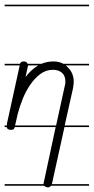

<svg xmlns="http://www.w3.org/2000/svg" viewBox="-20 -562 404 828"><path d="M364 239H200Q199 240 197 242Q193 246 188 246Q178 246 173 241Q171 240 170 239H0V232H168V230Q168 226 169 224L220 -14H44Q42 -8 39 -5Q35 -2 29 -2Q18 -2 13 -6Q10 -9 9 -14H0V-21H9L10 -22V-29L65 -280H0V-287H66Q70 -297 82 -297Q91 -297 96 -292Q98 -289 99 -287H159Q183 -297 210 -297Q231 -297 247 -290Q250 -288 253 -287H364V-280H263Q269 -276 274 -270Q286 -258 292 -242.5Q298 -227 298 -209Q298 -201 295 -182L259 -21H364V-14H258L204 231L203 232H364ZM259 -190Q262 -200 262 -210Q262 -235 247.5 -248Q233 -261 208 -261Q178 -261 153.5 -242.5Q129 -224 110 -196Q91 -168 78 -135.5Q65 -103 57 -73L45 -21H222ZM364 -535H0V-542H364ZM100 -277Q100 -276 100 -275L90 -230Q116 -263 145 -280H101Q101 -279 100 -277Z"/></svg>

Font: Gruenewald VA 1. Klasse
Style: Regular
Weight: 400
Designer: Peter Wiegel
Foundry: Peter Wiegel, nach dem Schriftentwurf von Dr. H. Gr¸newald
Version: Version 0.007